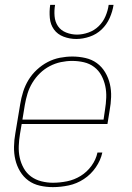

<svg xmlns="http://www.w3.org/2000/svg" viewBox="-20 -760 540 788"><path d="M197 8Q170 8 143.5 2Q117 -4 96.5 -19Q76 -34 62.5 -56.5Q49 -79 43 -104.5Q37 -130 37.5 -158Q38 -186 43 -213L63 -333Q67 -358 75 -383.5Q83 -409 97 -432Q111 -455 131.5 -474Q152 -493 176 -505.5Q200 -518 226 -523Q252 -528 277 -528Q304 -528 330.5 -522Q357 -516 377.5 -501Q398 -486 411.5 -463.5Q425 -441 431 -415Q437 -389 436 -361.5Q435 -334 430 -307L421 -251H69L62 -210Q58 -186 57 -161Q56 -136 61 -113Q66 -90 77.5 -69.5Q89 -49 107.5 -35.5Q126 -22 149.5 -16Q173 -10 197 -10Q226 -10 255.5 -16Q285 -22 311 -38Q337 -54 355.5 -79.5Q374 -105 380 -134H400Q393 -102 373 -73Q353 -44 324 -25Q295 -6 262 1Q229 8 197 8ZM72 -269H405L411 -310Q415 -334 416 -359Q417 -384 412 -407Q407 -430 396 -450.5Q385 -471 366.5 -485Q348 -499 324.5 -504.5Q301 -510 276 -510Q253 -510 229.5 -505Q206 -500 184 -488.5Q162 -477 144 -459.5Q126 -442 113 -420.5Q100 -399 93 -376Q86 -353 82 -330ZM293 -600Q266 -600 241 -609.5Q216 -619 201.5 -639Q187 -659 184.5 -686Q182 -713 186 -740H206Q202 -717 204 -693.5Q206 -670 218 -652.5Q230 -635 251.5 -626.5Q273 -618 296 -618Q319 -618 343 -626.5Q367 -635 385 -652.5Q403 -670 413 -693.5Q423 -717 426 -740H446Q442 -713 430 -686Q418 -659 397 -639Q376 -619 348 -609.5Q320 -600 293 -600Z"/></svg>

Font: Iosevka SS04 Thin Oblique
Style: Regular
Weight: 100
Italic angle: -9°
Monospace: yes
Designer: Belleve Invis
Foundry: Belleve Invis
Version: Version 19.0.0; ttfautohint (v1.8.4)